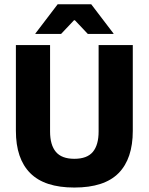

<svg xmlns="http://www.w3.org/2000/svg" viewBox="-20 -846 683 882"><path d="M321.5 15.5Q184.5 15.5 118.8 -50.8Q53 -117 53 -245V-639H210V-242Q210 -180 236.8 -148.2Q263.5 -116.5 321.5 -116.5Q380 -116.5 406.5 -148.2Q433 -180 433 -242V-639H590V-245Q590 -117 524.8 -50.8Q459.5 15.5 321.5 15.5ZM245 -826.5H399L501.5 -692V-690H383.5L324 -753H320L260.5 -690H142.5V-692Z"/></svg>

Font: Anek Latin Medium
Style: Bold
Weight: 700
Version: Version 1.003